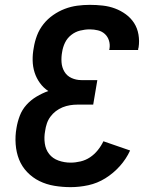

<svg xmlns="http://www.w3.org/2000/svg" viewBox="-20 -763 640 791"><path d="M271 8Q237 8 204 2.5Q171 -3 142.5 -17Q114 -31 92 -54Q70 -77 58.5 -106Q47 -135 44.5 -169Q42 -203 48 -236Q52 -261 61.5 -286Q71 -311 89 -331Q107 -351 130.5 -365Q154 -379 179 -388Q159 -401 144.5 -421Q130 -441 122.5 -464.5Q115 -488 114.5 -514Q114 -540 119 -566Q123 -592 132.5 -617Q142 -642 159 -663.5Q176 -685 199 -701Q222 -717 247 -726.5Q272 -736 298 -739.5Q324 -743 350 -743Q377 -743 403.5 -740Q430 -737 454 -728Q478 -719 498.5 -704Q519 -689 532.5 -668Q546 -647 550.5 -620.5Q555 -594 551 -568Q550 -565 549.5 -562.5Q549 -560 549 -557H430Q430 -558 430.5 -559.5Q431 -561 431 -562Q434 -579 429 -595.5Q424 -612 412 -623Q400 -634 383.5 -638Q367 -642 350 -642Q330 -642 310 -637Q290 -632 273.5 -619Q257 -606 248 -587.5Q239 -569 236 -549Q232 -528 233.5 -506.5Q235 -485 245.5 -467.5Q256 -450 275 -441.5Q294 -433 315 -433H381L364 -332H299Q284 -332 268.5 -329.5Q253 -327 238 -321Q223 -315 210 -305Q197 -295 187.5 -282Q178 -269 173 -254Q168 -239 166 -224Q161 -198 164.5 -172.5Q168 -147 182.5 -128.5Q197 -110 221 -101.5Q245 -93 271 -93Q291 -93 312 -98Q333 -103 351 -115Q369 -127 383 -144.5Q397 -162 406 -181L516 -143Q500 -108 473.5 -78.5Q447 -49 414 -28.5Q381 -8 344 0Q307 8 271 8Z"/></svg>

Font: Iosevka Curly Extended
Style: Bold Italic
Weight: 700
Width: 7
Italic angle: -9°
Monospace: yes
Designer: Belleve Invis
Foundry: Belleve Invis
Version: Version 11.1.0; ttfautohint (v1.8.3)